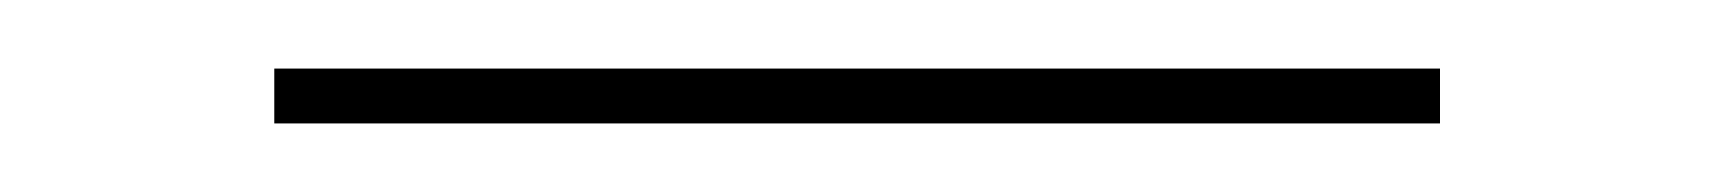

<svg xmlns="http://www.w3.org/2000/svg" viewBox="-20 -328 500 56"><path d="M60 -292V-308H400V-292Z"/></svg>

Font: Kalnia Glaze Thin
Style: Regular
Weight: 100
Designer: Frida Medrano
Foundry: Frida Medrano
Version: Version 1.110